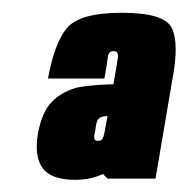

<svg xmlns="http://www.w3.org/2000/svg" viewBox="-20 -702 302 308"><path d="M152.5 -415.5H229.5L256.5 -574.5Q267.5 -632 255.8 -656.8Q244 -681.5 175.5 -681.5Q107.5 -681.5 87.2 -656.8Q67 -632 57 -576H147.5Q152 -601 153 -610.5Q154 -620 162.5 -620Q170.5 -620 169 -609Q167.5 -598 162.5 -570.5L137 -431ZM101 -413.5Q138.5 -413.5 165.8 -436Q193 -458.5 197.5 -483.5L150 -500Q147 -485 145 -480.5Q143 -476 137 -476Q131.5 -476 131.2 -480.5Q131 -485 133 -494Q134 -503.5 136.2 -508.5Q138.5 -513.5 145 -515Q150.5 -516 167.5 -517L176 -567Q130.5 -567 103.5 -561.5Q79.5 -555 63.5 -539Q47.5 -523 41 -488.5Q34.5 -451.5 48.2 -432.5Q62 -413.5 101 -413.5Z"/></svg>

Font: Anybody UltraCondensed ExtraBold
Style: Italic
Weight: 800
Width: 1
Italic angle: -10°
Version: Version 1.113;gftools[0.9.25]